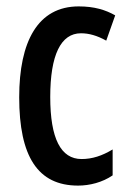

<svg xmlns="http://www.w3.org/2000/svg" viewBox="-20 -570 402 600"><path d="M224 10C260 10 300 0 332 -22V-103C299 -83 268 -73 235 -73C170 -73 137 -137 137 -267C137 -398 170 -466 233 -466C258 -466 283 -459 312 -443L340 -522C310 -539 275 -550 226 -550C98 -550 40 -440 40 -266C40 -81 98 10 224 10Z"/></svg>

Font: Noto Sans Gujarati ExtraCondensed Medium
Style: Regular
Weight: 500
Width: 2
Designer: Jelle Bosma - Monotype Design Team, Universal Thirst
Foundry: Monotype Imaging Inc.
Version: Version 2.106